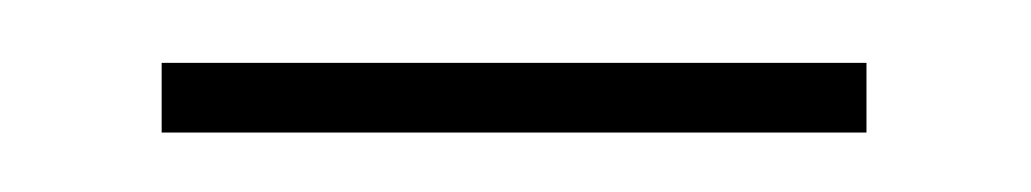

<svg xmlns="http://www.w3.org/2000/svg" viewBox="-20 -699 333 62"><path d="M259.8 -678.7V-656.2H32.2V-678.7Z"/></svg>

Font: Inter Tight Thin
Style: Regular
Weight: 250
Designer: Rasmus Andersson
Foundry: rsms
Version: Version 3.004